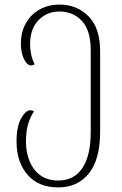

<svg xmlns="http://www.w3.org/2000/svg" viewBox="-20 -566 532 836"><path d="M234 250Q147 250 99.5 194.5Q52 139 52 50Q52 -15 72 -50.5Q92 -86 112 -86Q120 -86 128 -81Q114 -61 103.5 -29Q93 3 93 52Q93 98 109 136.5Q125 175 156 197.5Q187 220 234 220Q303 220 339 165.5Q375 111 375 9V-347Q375 -434 336.5 -475Q298 -516 239 -516Q184 -516 147.5 -478Q111 -440 111 -374Q111 -350 116 -327.5Q121 -305 131 -286Q123 -281 116 -281Q98 -281 84.5 -308.5Q71 -336 71 -376Q71 -427 93 -465.5Q115 -504 153 -525Q191 -546 239 -546Q315 -546 365.5 -495Q416 -444 416 -343V7Q416 128 367 189Q318 250 234 250Z"/></svg>

Font: Noto Serif Georgian SemiCondensed ExtraLight
Style: Regular
Weight: 200
Width: 4
Designer: Monotype Design Team, Akaki Razmadze
Foundry: Google LLC
Version: Version 2.003; ttfautohint (v1.8.4.7-5d5b)